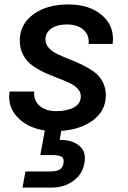

<svg xmlns="http://www.w3.org/2000/svg" viewBox="-20 -580 574 862"><path d="M455.1 -151.9Q455.1 -84.5 399.7 -41.7Q344.2 1 254.9 7.8L248 47.9Q305.7 47.9 337.2 75.4Q368.7 103 358.9 152.8Q350.1 202.6 308.8 232.4Q267.6 262.2 212.9 262.2H81.1L94.2 189.9H203.1Q231.4 189.9 246.6 181.9Q261.7 173.8 265.1 152.8Q269 131.8 256.8 124Q244.6 116.2 215.8 116.2H161.1L181.2 5.9Q103 -6.3 58.1 -54Q13.2 -101.6 22.9 -168.9H133.8Q129.9 -130.9 156.7 -106Q183.6 -81.1 232.9 -81.1Q281.2 -81.1 312 -97.9Q342.8 -114.7 342.8 -147.9Q342.8 -167.5 327.6 -183.1Q312.5 -198.7 288.3 -209.5Q264.2 -220.2 234.9 -231.2Q205.6 -242.2 176.5 -255.9Q147.5 -269.5 123.3 -287.4Q99.1 -305.2 84 -333.5Q68.8 -361.8 68.8 -397.9Q68.8 -470.7 129.4 -515.4Q189.9 -560.1 287.1 -560.1Q382.3 -560.1 439 -510.7Q495.6 -461.4 485.8 -382.8H377.9Q381.8 -421.9 355.2 -446Q328.6 -470.2 279.8 -470.2Q236.8 -470.2 210.4 -451.9Q184.1 -433.6 184.1 -402.8Q184.1 -381.8 199 -365.2Q213.9 -348.6 237.8 -337.2Q261.7 -325.7 290.5 -314.5Q319.3 -303.2 348.4 -289.3Q377.4 -275.4 401.4 -258.3Q425.3 -241.2 440.2 -213.9Q455.1 -186.5 455.1 -151.9Z"/></svg>

Font: Poppins Medium
Style: Italic
Weight: 500
Italic angle: -10°
Designer: Ninad Kale (Devanagari), Jonny Pinhorn (Latin)
Foundry: Indian Type Foundry
Version: Version 3.200;PS 1.000;hotconv 16.6.54;makeotf.lib2.5.65590